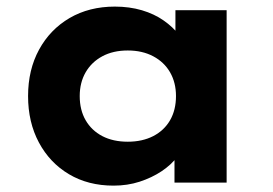

<svg xmlns="http://www.w3.org/2000/svg" viewBox="-20 -562 839 591"><path d="M329.5 9.4Q251.4 9.4 192.2 -25.8Q133.1 -61 99.8 -123.3Q66.4 -185.6 66.4 -266.3Q66.4 -347 100.2 -409.1Q134 -471.2 194.2 -506.5Q254.5 -541.7 333.5 -541.7Q378.6 -541.7 416.9 -530.4Q455.1 -519 483.6 -499Q512.2 -479.1 530.5 -455.1Q548.8 -431.2 555.4 -405.1L520 -405.1V-530.7H677.6V0H517.1V-136.4L551.2 -131.1Q544.9 -105 526 -79.8Q507.1 -54.6 477.1 -34.7Q447.2 -14.9 409.8 -2.7Q372.4 9.4 329.5 9.4ZM373.3 -125.8Q418 -125.8 451.6 -143Q485.2 -160.3 503.5 -191.9Q521.7 -223.5 521.7 -266.3Q521.7 -307.7 503.5 -339.4Q485.2 -371 451.6 -388.8Q418 -406.6 373.3 -406.6Q328.1 -406.6 295 -388.8Q261.9 -371 243.6 -339.4Q225.4 -307.7 225.4 -266.3Q225.4 -223.5 243.6 -191.9Q261.9 -160.3 295 -143Q328.1 -125.8 373.3 -125.8Z"/></svg>

Font: Lexend Exa
Style: Regular
Weight: 400
Designer: Bonnie Shaver-Troup, Thomas Jockin
Foundry: Lexend
Version: Version 1.007